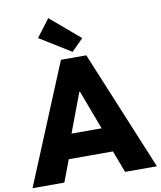

<svg xmlns="http://www.w3.org/2000/svg" viewBox="-110 -1057 952 1137"><g transform="rotate(-10 366.0 -488.0)"><path d="M-7.8 0 290 -719.7H442.4L740.2 0H548.8L482.4 -175.8L468.8 -246.1L368.2 -513.7H364.3L263.7 -246.1L250 -175.8L183.6 0ZM168 -131.8V-278.3H564.5V-131.8ZM366.2 -753.9 178.7 -870.1 258.8 -975.6 436.5 -824.2Z"/></g></svg>

Font: Reddit Sans Black
Style: Regular
Weight: 900
Version: Version 1.014